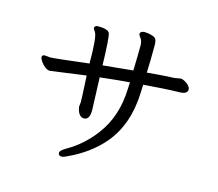

<svg xmlns="http://www.w3.org/2000/svg" viewBox="-110 -881 1220 1075"><g transform="rotate(15 500.0 -344.0)"><path d="M333 53Q312 53 312 36Q312 21 349 1Q440 -52 504 -139Q587 -250 592 -409Q592 -425 594 -448Q538 -444 423 -431L430 -242Q430 -186 397 -186Q370 -186 358 -224L354 -242L357 -271Q357 -292 350 -422L144 -394Q129 -394 113.5 -406.5Q98 -419 88.5 -434Q79 -449 79 -457Q79 -470 96 -470L126 -467Q149 -467 348 -491Q348 -647 331 -670Q320 -684 320 -693Q325 -705 341 -705Q399 -705 408 -683.5Q417 -662 421 -500L595 -517Q598 -614 598 -661Q598 -692 582 -709Q575 -717 575 -726Q579 -741 602 -741Q620 -741 641 -735Q662 -729 667.5 -719.5Q673 -710 674 -691Q674 -588 671 -525Q783 -535 829 -536L863 -542Q878 -542 899 -527Q920 -512 922 -495Q922 -466 874 -466Q784 -464 669 -454Q667 -424 667 -405Q660 -220 560 -102Q484 -14 366 41Q342 53 333 53Z"/></g></svg>

Font: LXGW WenKai Lite Medium
Style: Regular
Weight: 500
Designer: LXGW / Fontworks Inc.
Foundry: LXGW / Fontworks Inc.
Version: Version 1.511; March 25, 2025